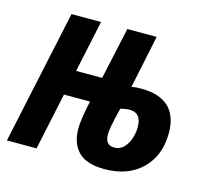

<svg xmlns="http://www.w3.org/2000/svg" viewBox="-92 -645 823 754"><g transform="rotate(15 319.5 -267.5)"><path d="M391.1 9.8Q318.4 9.8 285.2 -24.2Q252 -58.1 252 -118.2Q252 -135.3 255.9 -162.6Q259.8 -189.9 269 -231.9H163.1L113.8 0H-6.8L109.9 -544.9H230L185.1 -334H291L336.9 -544.9H456.1L411.1 -329.1Q418 -331.5 429 -332.3Q439.9 -333 452.1 -333Q523.9 -333 562 -297.9Q600.1 -262.7 600.1 -191.9Q600.1 -101.1 543.9 -45.7Q487.8 9.8 391.1 9.8ZM407.2 -82Q430.7 -82 446 -98.4Q461.4 -114.7 468.8 -138.2Q476.1 -161.6 476.1 -183.1Q476.1 -241.2 428.2 -241.2Q419.9 -241.2 410.4 -239.7Q400.9 -238.3 391.1 -235.8Q378.9 -186.5 374.5 -162.6Q370.1 -138.7 370.1 -126Q370.1 -82 407.2 -82Z"/></g></svg>

Font: Open Sans Condensed
Style: Bold Italic
Weight: 700
Width: 3
Italic angle: -12°
Designer: Monotype Design Team
Foundry: Monotype Imaging Inc.
Version: Version 3.003; ttfautohint (v1.8.4)